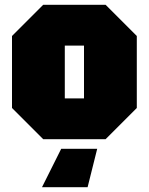

<svg xmlns="http://www.w3.org/2000/svg" viewBox="-20 -580 620 800"><path d="M30 -130V-430L160 -560H420L550 -430V-130L420 0H160ZM250 -170H330V-390H250ZM385 40 345 200H155L235 40Z"/></svg>

Font: Tektur SemiCondensed Black
Style: Regular
Weight: 900
Width: 4
Designer: Adam Jagosz
Foundry: Adam Jagosz
Version: Version 1.005;gftools[0.9.30]